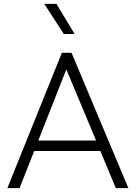

<svg xmlns="http://www.w3.org/2000/svg" viewBox="-20 -973 702 993"><path d="M18 0 300 -700H350L644 0H579L499 -192H157L81 0ZM178 -246H477L323 -614ZM310 -797 209 -953H272L366 -797Z"/></svg>

Font: Geologica-Sharp
Style: Regular
Weight: 100
Designer: Sindre Bremnes, Frode Helland
Foundry: Monokrom Skriftforlag AS
Version: Version 1.010;gftools[0.9.28]